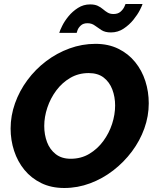

<svg xmlns="http://www.w3.org/2000/svg" viewBox="-20 -933 773 959"><path d="M301 6Q236 6 186 -18.5Q136 -43 102 -84.5Q68 -126 50.5 -179.5Q33 -233 33 -291Q33 -355 55 -417Q77 -479 117 -533Q157 -587 210.5 -627.5Q264 -668 327 -691Q390 -714 457 -714Q521 -714 571 -689.5Q621 -665 655 -623Q689 -581 706 -528Q723 -475 723 -417Q723 -353 701 -291.5Q679 -230 639 -176.5Q599 -123 546 -82Q493 -41 430.5 -17.5Q368 6 301 6ZM333 -140Q385 -140 426 -164.5Q467 -189 496 -228.5Q525 -268 540 -314.5Q555 -361 555 -406Q555 -449 541 -486Q527 -523 498 -545.5Q469 -568 423 -568Q372 -568 331 -544Q290 -520 261 -481Q232 -442 216.5 -395.5Q201 -349 201 -304Q201 -260 215 -223Q229 -186 258.5 -163Q288 -140 333 -140ZM534 -771Q505 -771 487 -782.5Q469 -794 453.5 -805.5Q438 -817 417 -817Q396 -817 384 -806Q372 -795 367.5 -783Q363 -771 363 -769H276Q279 -780 290.5 -803.5Q302 -827 322 -851.5Q342 -876 369.5 -893.5Q397 -911 430 -911Q453 -911 468 -904Q483 -897 494.5 -887Q506 -877 518 -870Q530 -863 547 -863Q569 -863 582 -874.5Q595 -886 601 -899Q607 -912 607 -913H692Q690 -905 678.5 -882.5Q667 -860 646.5 -834.5Q626 -809 597.5 -790Q569 -771 534 -771Z"/></svg>

Font: Raleway Thin ExtraBold
Style: Italic
Weight: 800
Italic angle: -12°
Version: Version 4.026